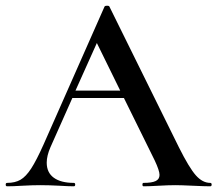

<svg xmlns="http://www.w3.org/2000/svg" viewBox="-27 -654 763 674"><path d="M711 0Q692 0 650 -2Q608 -4 589 -4Q564 -4 530 -2Q496 0 477 0Q473 0 473 -6Q473 -12 477 -12Q506 -12 519.5 -18.5Q533 -25 533 -40Q533 -55 516 -91L408 -310H227L150 -137Q137 -107 137 -83Q137 -48 162 -30Q187 -12 232 -12Q237 -12 237 -6Q237 0 232 0Q214 0 182 -2Q144 -4 114 -4Q87 -4 51 -2Q19 0 -2 0Q-7 0 -7 -6Q-7 -12 -2 -12Q26 -12 45 -23Q64 -34 82.5 -62.5Q101 -91 126 -147L340 -631Q342 -634 349 -634Q356 -634 357 -631L601 -137Q637 -65 660.5 -38.5Q684 -12 711 -12Q716 -12 716 -6Q716 0 711 0ZM395 -336 313 -503 238 -336Z"/></svg>

Font: Cormorant SC SemiBold
Style: Regular
Weight: 600
Designer: Christian Thalmann (Catharsis Fonts)
Version: Version 3.000